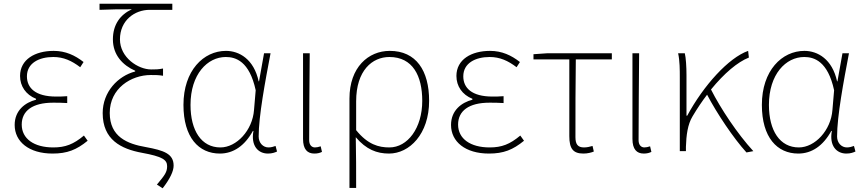

<svg xmlns="http://www.w3.org/2000/svg" viewBox="-20 -814 4651 1034"><path d="M263 13C342 13 392 -7 452 -56L432 -84C376 -37 332 -20 267 -20C163 -20 97 -67 97 -143C97 -217 155 -261 266 -261C291 -261 311 -261 342 -259V-296C315 -294 302 -294 282 -294C170 -294 125 -341 125 -403C125 -474 190 -507 267 -507C322 -507 366 -487 412 -452L430 -480C384 -516 333 -540 269 -540C169 -540 88 -494 88 -405C88 -350 119 -304 174 -282V-277C116 -262 59 -220 59 -141C59 -51 136 13 263 13Z M856 200C897 147 915 107 915 78C915 14 863 -4 765 -22C666 -39 571 -77 571 -206C571 -338 686 -410 792 -410C818 -410 834 -410 858 -406V-445C831 -440 820 -440 794 -440C724 -440 626 -504 626 -602C626 -705 706 -761 786 -761H908V-794H516V-761C586 -764 618 -764 690 -764C627 -735 588 -681 588 -602C588 -517 642 -462 708 -433V-429C615 -405 533 -319 533 -205C533 -62 631 -12 745 9C854 29 880 46 880 81C880 112 869 128 825 180Z M1164 13C1237 13 1298 -29 1342 -109H1345C1330 -29 1370 13 1423 13C1446 13 1461 7 1472 2L1464 -28C1454 -24 1439 -20 1426 -20C1397 -20 1373 -44 1373 -79C1373 -188 1408 -375 1437 -527H1402L1375 -376H1373C1347 -496 1268 -540 1197 -540C1076 -540 968 -434 968 -249C968 -74 1050 13 1164 13ZM1167 -20C1065 -20 1006 -110 1006 -249C1006 -414 1097 -507 1196 -507C1249 -507 1323 -485 1357 -328L1348 -222C1340 -112 1254 -20 1167 -20Z M1673 13C1691 13 1704 9 1714 4L1707 -26C1694 -22 1686 -20 1676 -20C1659 -20 1645 -33 1645 -59C1645 -217 1647 -368 1648 -527H1612V-66C1612 -10 1635 13 1673 13Z M1862 198H1898C1898 92 1898 31 1896 -75C1952 -9 2009 13 2075 13C2185 13 2291 -92 2291 -271C2291 -434 2221 -540 2079 -540C1964 -540 1862 -452 1862 -283ZM2077 -20C2020 -20 1961 -35 1898 -113V-268C1898 -435 1985 -507 2077 -507C2203 -507 2254 -405 2254 -271C2254 -124 2175 -20 2077 -20Z M2613 13C2692 13 2742 -7 2802 -56L2782 -84C2726 -37 2682 -20 2617 -20C2513 -20 2447 -67 2447 -143C2447 -217 2505 -261 2616 -261C2641 -261 2661 -261 2692 -259V-296C2665 -294 2652 -294 2632 -294C2520 -294 2475 -341 2475 -403C2475 -474 2540 -507 2617 -507C2672 -507 2716 -487 2762 -452L2780 -480C2734 -516 2683 -540 2619 -540C2519 -540 2438 -494 2438 -405C2438 -350 2469 -304 2524 -282V-277C2466 -262 2409 -220 2409 -141C2409 -51 2486 13 2613 13Z M3122 13C3145 13 3167 7 3178 2L3171 -28C3158 -24 3141 -20 3125 -20C3092 -20 3079 -37 3079 -75C3079 -215 3079 -353 3081 -494H3275V-527H2925L2853 -522V-494H3046V-81C3046 -14 3066 13 3122 13Z M3447 13C3465 13 3478 9 3488 4L3481 -26C3468 -22 3460 -20 3450 -20C3433 -20 3419 -33 3419 -59C3419 -217 3421 -368 3422 -527H3386V-66C3386 -10 3409 13 3447 13Z M4037 0C3950 -95 3862 -228 3809 -332C3880 -419 3952 -480 4013 -504L4009 -540C3904 -503 3769 -354 3681 -191H3677V-409C3677 -453 3674 -503 3668 -527H3632C3641 -486 3641 -438 3641 -396V0H3674V-24C3676 -85 3683 -144 3710 -188C3735 -230 3761 -269 3788 -304C3841 -203 3930 -70 4000 7Z M4279 13C4352 13 4413 -29 4457 -109H4460C4445 -29 4485 13 4538 13C4561 13 4576 7 4587 2L4579 -28C4569 -24 4554 -20 4541 -20C4512 -20 4488 -44 4488 -79C4488 -188 4523 -375 4552 -527H4517L4490 -376H4488C4462 -496 4383 -540 4312 -540C4191 -540 4083 -434 4083 -249C4083 -74 4165 13 4279 13ZM4282 -20C4180 -20 4121 -110 4121 -249C4121 -414 4212 -507 4311 -507C4364 -507 4438 -485 4472 -328L4463 -222C4455 -112 4369 -20 4282 -20Z"/></svg>

Font: Noto Sans CJK Thin
Style: Regular
Weight: 100
Designer: Ryoko NISHIZUKA (kana & ideographs); Paul D. Hunt (Latin, Greek & Cyrillic); Wenlong ZHANG (bopomofo); Sandoll Communica
Foundry: Adobe Systems Incorporated
Version: Version 1.000;PS 1;hotconv 1.0.78;makeotf.lib2.5.61930